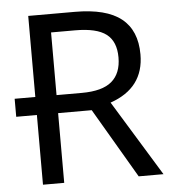

<svg xmlns="http://www.w3.org/2000/svg" viewBox="-52 -761 725 809"><g transform="rotate(-5 311.0 -357.0)"><path d="M187 -371.1H293.9Q380.9 -371.1 420.9 -405.3Q460.9 -439.5 460.9 -506.8Q460.9 -574.2 420.4 -605.2Q379.9 -636.2 289.1 -636.2H187ZM187 -294.9V0H97.2V-294.9H9.8V-371.1H97.2V-713.9H293.9Q426.8 -713.9 490.5 -663.3Q554.2 -612.8 554.2 -511.2Q554.2 -369.1 411.1 -319.8L606.9 0H502L329.1 -294.9Z"/></g></svg>

Font: NotoSans
Style: Regular
Weight: 400
Designer: Monotype Design team
Foundry: Monotype Imaging Inc.
Version: Version 1.04; ttfautohint (v1.4.1)